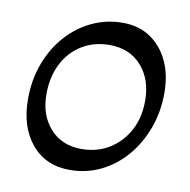

<svg xmlns="http://www.w3.org/2000/svg" viewBox="-64 -569 638 644"><g transform="rotate(10 255.0 -246.5)"><path d="M214 12Q131 12 83 -46Q35 -104 35 -198Q35 -264 56 -320Q77 -376 114 -417.5Q151 -459 200 -482Q249 -505 304 -505Q359 -505 398.5 -478.5Q438 -452 460 -405.5Q482 -359 482 -297Q482 -232 461 -175.5Q440 -119 403.5 -77Q367 -35 318.5 -11.5Q270 12 214 12ZM240 -64Q293 -64 334 -89Q375 -114 399 -158Q423 -202 423 -260Q423 -333 382.5 -378.5Q342 -424 274 -424Q221 -424 180 -399Q139 -374 116 -329Q93 -284 93 -225Q93 -154 133 -109Q173 -64 240 -64Z"/></g></svg>

Font: Alegreya
Style: Italic
Weight: 400
Italic angle: -7°
Designer: Juan Pablo del Peral
Foundry: Huerta Tipografica
Version: Version 2.009